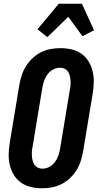

<svg xmlns="http://www.w3.org/2000/svg" viewBox="-20 -1001 540 1029"><path d="M206 8Q176 8 147 1.5Q118 -5 94.5 -21Q71 -37 55.5 -61.5Q40 -86 33 -114Q26 -142 26.5 -172.5Q27 -203 32 -234L84 -548Q89 -574 97 -599Q105 -624 120 -647.5Q135 -671 155.5 -690Q176 -709 200 -721Q224 -733 250.5 -738Q277 -743 303 -743Q333 -743 362.5 -736.5Q392 -730 415 -714Q438 -698 453.5 -673.5Q469 -649 476 -621Q483 -593 482.5 -562.5Q482 -532 477 -501L425 -187Q420 -161 412 -136Q404 -111 389 -87.5Q374 -64 353.5 -45Q333 -26 309 -14Q285 -2 258.5 3Q232 8 206 8ZM207 -97Q226 -97 244 -106.5Q262 -116 274 -132Q286 -148 292.5 -166.5Q299 -185 302 -204L354 -518Q357 -531 358 -544Q359 -557 358 -570Q357 -583 354 -595Q351 -607 344.5 -617Q338 -627 326.5 -632.5Q315 -638 302 -638Q283 -638 265 -628.5Q247 -619 235 -603Q223 -587 216.5 -568.5Q210 -550 207 -531L155 -217Q152 -204 151 -191Q150 -178 151 -165Q152 -152 155 -140Q158 -128 165 -118Q172 -108 183 -102.5Q194 -97 207 -97ZM234 -802 181 -844 295 -981H419L484 -839L422 -807L346 -911Z"/></svg>

Font: Iosevka Extrabold
Style: Italic
Weight: 800
Italic angle: -9°
Monospace: yes
Designer: Belleve Invis
Foundry: Belleve Invis
Version: Version 32.5.0; ttfautohint (v1.8.4)